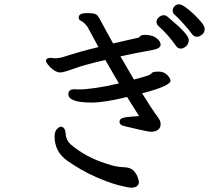

<svg xmlns="http://www.w3.org/2000/svg" viewBox="-20 -823 1040 893"><path d="M589 50Q579 50 534 39Q489 28 423.5 -1Q358 -30 292 -76Q234 -118 234 -187Q234 -213 245.5 -223.5Q257 -234 261 -234Q283 -234 285 -203Q287 -172 307 -153Q376 -93 474 -62Q520 -46 553.5 -45.5Q587 -45 601.5 -29Q616 -13 621 3Q626 19 626 22Q626 50 589 50ZM821 -597Q807 -597 799 -609Q762 -662 717 -702Q708 -710 708 -722Q708 -733 718.5 -742.5Q729 -752 741 -752Q752 -752 757 -747Q762 -742 777 -730Q858 -662 858 -637Q858 -619 845.5 -608Q833 -597 821 -597ZM688 -210Q669 -210 624.5 -221Q580 -232 558 -236.5Q536 -241 536 -257Q536 -273 561.5 -277Q587 -281 627 -283L571 -372Q467 -346 406 -346Q298 -346 298 -385Q298 -408 327 -408L344 -407Q413 -407 533 -435L470 -544Q374 -522 324.5 -504Q275 -486 261 -486Q245 -486 229 -497.5Q213 -509 203.5 -521.5Q194 -534 194 -539Q194 -554 216 -554L234 -552Q255 -552 274 -558Q358 -585 438 -604L387 -698Q373 -718 355 -727Q346 -731 346 -742Q346 -762 384 -762Q418 -762 427 -756Q436 -750 447 -729Q458 -708 474.5 -678Q491 -648 506 -621L620 -647Q627 -648 631.5 -654Q636 -660 652 -661Q688 -661 707.5 -646Q727 -631 727 -615Q727 -597 687 -590Q619 -578 540 -561L603 -453Q669 -471 674.5 -474Q680 -477 686 -483.5Q692 -490 718 -490Q742 -490 757.5 -474.5Q773 -459 773 -448Q773 -423 641 -389Q685 -318 702 -295Q719 -272 723 -264Q727 -256 727 -245Q727 -215 688 -210ZM895 -652Q884 -652 874 -663Q863 -680 833.5 -712.5Q804 -745 793.5 -753.5Q783 -762 783 -774Q783 -784 791.5 -793.5Q800 -803 812 -803Q833 -803 882.5 -756Q932 -709 932 -689Q932 -667 912 -657Q905 -652 895 -652Z"/></svg>

Font: LXGW WenKai Mono Medium
Style: Regular
Weight: 500
Monospace: yes
Designer: LXGW / Fontworks Inc.
Foundry: LXGW / Fontworks Inc.
Version: Version 1.520; June 14, 2025